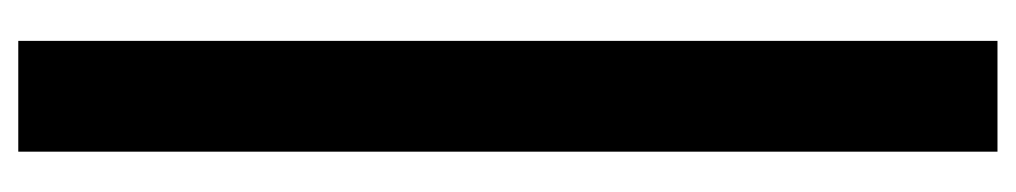

<svg xmlns="http://www.w3.org/2000/svg" viewBox="-468 -464 1106 209"><g transform="rotate(-90 84.5 -359.0)"><path d="M24.4 -891.6H145V174.3H24.4Z"/></g></svg>

Font: Sangha Kali
Style: Regular
Weight: 400
Designer: Seslavinskaya Anna
Foundry: Popkern
Version: Version 2.000;PS 002.000;hotconv 1.0.88;makeotf.lib2.5.64775